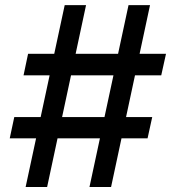

<svg xmlns="http://www.w3.org/2000/svg" viewBox="-20 -748 684 768"><path d="M337.9 0 494.1 -727.5H580.1L424.3 0ZM19 -194.8 37.1 -279.8H588.9L570.3 -194.8ZM82.5 0 238.8 -727.5H324.2L168.5 0ZM74.2 -446.8 92.3 -532.7H644L625 -446.8Z"/></svg>

Font: Inter 18pt Medium
Style: Italic
Weight: 500
Italic angle: -9.3988°
Designer: Rasmus Andersson
Foundry: rsms
Version: Version 4.001;git-66647c0bb